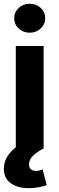

<svg xmlns="http://www.w3.org/2000/svg" viewBox="-24 -776 307 1004"><path d="M58.6 0V-535.6H204.1V0ZM126.5 208Q67.4 208 31.7 181.6Q-3.9 155.3 -3.9 106.4Q-3.9 71.3 15.1 41Q34.2 10.7 69.3 -13.7L204.1 0Q165 21 146.5 40.5Q127.9 60.1 127.9 83Q127.9 99.6 137 108.6Q146 117.7 164.6 117.7Q173.8 117.7 182.6 115.5Q191.4 113.3 199.2 109.9L220.2 191.9Q202.6 198.7 177.5 203.4Q152.3 208 126.5 208ZM131.3 -605Q97.2 -605 73.7 -627Q50.3 -648.9 50.3 -680.7Q50.3 -712.4 73.7 -734.4Q97.2 -756.3 131.3 -756.3Q165.5 -756.3 189 -734.6Q212.4 -712.9 212.4 -680.7Q212.4 -648.9 188.7 -627Q165 -605 131.3 -605Z"/></svg>

Font: Inter 20pt
Style: Bold
Weight: 700
Version: Version 4.001;git-66647c0bb